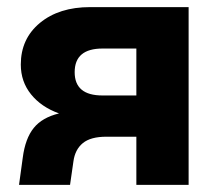

<svg xmlns="http://www.w3.org/2000/svg" viewBox="-20 -520 598 540"><path d="M279 -135.5Q235 -135.5 213 -117.5Q191 -99.5 186.5 -66L177 0H33.5L44 -76.5Q51 -130.5 74.8 -160Q98.5 -189.5 146 -201Q96 -219 67.2 -254.8Q38.5 -290.5 38.5 -338.5Q38.5 -411 92.2 -455.5Q146 -500 233.5 -500H510.5V0H363.5V-135.5ZM268.5 -383.5Q190 -383.5 190 -317Q190 -251.5 268 -251.5H363.5V-383.5Z"/></svg>

Font: Overused Grotesk
Style: Bold
Weight: 710
Version: Version 0.004